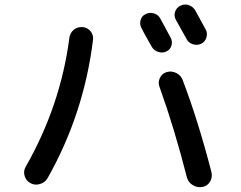

<svg xmlns="http://www.w3.org/2000/svg" viewBox="-20 -817 1040 829"><path d="M635.7 -614.3Q627.9 -627.9 612.8 -654.8Q597.7 -681.6 590.8 -696.3Q582 -711.9 586.9 -730Q591.8 -748 608.4 -755.9Q625 -764.6 644 -759.3Q663.1 -753.9 671.9 -737.3Q686.5 -710 716.8 -654.3Q725.6 -637.7 720.2 -620.1Q714.8 -602.5 698.2 -594.7Q682.6 -586.9 663.6 -592.8Q644.5 -598.6 635.7 -614.3ZM785.2 -649.4Q746.1 -719.7 739.3 -731.4Q730.5 -748 735.8 -765.6Q741.2 -783.2 758.3 -792Q775.4 -800.8 793.5 -795.4Q811.5 -790 822.3 -773.4Q837.9 -745.1 868.2 -689.5Q877 -673.8 871.1 -654.8Q865.2 -635.7 848.1 -627.9Q831.1 -620.1 812.5 -626Q793.9 -631.8 785.2 -649.4ZM768.6 -471.7Q835 -297.9 892.6 -75.2Q898.4 -52.7 887.2 -33.2Q876 -13.7 854 -9.8Q832 -5.9 812.5 -17.6Q793 -29.3 787.1 -50.8Q733.4 -261.7 668.9 -441.4Q661.1 -460.9 670.4 -480.5Q679.7 -500 700.2 -505.9Q721.7 -511.7 741.7 -501.5Q761.7 -491.2 768.6 -471.7ZM335.9 -700.2Q357.4 -698.2 370.6 -682.6Q383.8 -667 381.8 -646.5Q342.8 -326.2 185.5 -47.9Q174.8 -29.3 152.8 -22.5Q130.9 -15.6 111.3 -26.4Q92.8 -36.1 86.4 -57.1Q80.1 -78.1 90.8 -96.7Q241.2 -360.4 279.3 -652.3Q282.2 -674.8 297.9 -688Q313.5 -701.2 335.9 -700.2Z"/></svg>

Font: Rounded Mgen+ 2m medium
Style: Regular
Weight: 500
Designer: [Source Han Sans]
Ryoko NISHIZUKA  (kana & ideographs); Paul D. Hunt (Latin, Greek & Cyrillic); Wenlong ZHANG  (bopomofo
Version: Version 1.059.20150602